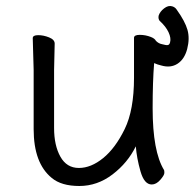

<svg xmlns="http://www.w3.org/2000/svg" viewBox="-20 -601 648 639"><path d="M162 -456 160 -368V-175Q160 -117 181 -79.5Q202 -42 242.5 -42Q283 -42 323.5 -75Q364 -108 395 -171.5Q426 -235 426 -342V-475Q426 -485 445 -485Q464 -485 482 -478Q495 -473 499 -465Q508 -456 519 -454Q533 -450 538.5 -451Q544 -452 546 -460Q550 -474 541 -493.5Q532 -513 511 -532Q506 -539 508 -549Q512 -562 526 -573Q540 -584 553 -580Q563 -577 568 -569Q596 -530 604 -501.5Q612 -473 603 -438Q594 -404 571 -389Q548 -374 517 -383Q504 -386 493 -391Q488 -330 488 -241Q488 -97 526 -35Q527 -33 527 -25.5Q527 -18 513.5 -2.5Q500 13 485 13Q460 13 447.5 -31Q435 -75 432 -114Q405 -59 354.5 -20.5Q304 18 244 18Q184 18 152 -9Q92 -58 92 -171V-368L89 -474Q89 -484 107 -484Q125 -484 143.5 -476.5Q162 -469 162 -456Z"/></svg>

Font: QiushuiShotai
Style: Regular
Weight: 600
Designer: Fontworks Inc.
Foundry: Fontworks Inc.
Version: Version 1.250